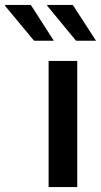

<svg xmlns="http://www.w3.org/2000/svg" viewBox="-119 -758 411 778"><path d="M78 0V-511H194V0ZM189 -593 72 -735 73 -738H176L270 -593ZM19 -593 -99 -735 -97 -738H6L99 -593Z"/></svg>

Font: Chivo Medium
Style: Regular
Weight: 500
Designer: Hector Gatti
Foundry: Omnibus-Type
Version: Version 2.002